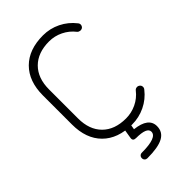

<svg xmlns="http://www.w3.org/2000/svg" viewBox="-277 -808 1119 1119"><g transform="rotate(-45 282.5 -248.5)"><path d="M314 18Q197 18 131.5 -47.5Q66 -113 66 -230V-469Q66 -586 131.5 -651.5Q197 -717 314 -717Q371 -717 422 -692Q473 -667 508 -622Q515 -614 514 -604Q513 -594 505 -587Q496 -581 485.5 -582.5Q475 -584 469 -591Q441 -627 400 -647Q359 -667 314 -667Q221 -667 168.5 -614.5Q116 -562 116 -469V-230Q116 -137 168.5 -84.5Q221 -32 314 -32Q359 -32 400 -51.5Q441 -71 469 -107Q475 -115 485.5 -116.5Q496 -118 505 -111Q513 -105 514 -94.5Q515 -84 508 -76Q473 -31 422 -6.5Q371 18 314 18ZM238 220Q228 220 221.5 213.5Q215 207 215 197Q215 187 221.5 180.5Q228 174 238 174Q364 174 364 127Q364 90 274 90Q248 90 252 66L264 -7Q266 -15 272 -21Q278 -27 287 -27Q298 -27 305 -19Q312 -11 310 0L302 45Q410 57 410 127Q410 175 368.5 197.5Q327 220 238 220Z"/></g></svg>

Font: Kurewa Gothic CJK TC Regular
Style: Regular
Weight: 400
Designer: Max Yao
Foundry: Max-Everyday
Version: Version 1.071; ttfautohint (v1.8.3)